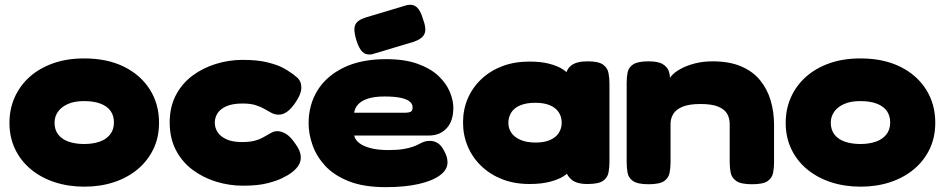

<svg xmlns="http://www.w3.org/2000/svg" viewBox="-20 -752 3897 792"><path d="M328 18Q262 18 205.5 -0.5Q149 -19 107 -54Q65 -89 42 -137.5Q19 -186 19 -245Q19 -303 41 -351.5Q63 -400 103 -435.5Q143 -471 199.5 -491Q256 -511 327 -511Q422 -511 491 -477Q560 -443 598 -383Q636 -323 636 -246Q636 -185 612.5 -136.5Q589 -88 547.5 -53.5Q506 -19 450 -0.5Q394 18 328 18ZM327 -158Q363 -158 390.5 -167.5Q418 -177 434 -197Q450 -217 450 -247Q450 -275 436 -294.5Q422 -314 394.5 -324.5Q367 -335 326 -335Q287 -335 260 -323Q233 -311 219 -291Q205 -271 205 -246Q205 -216 220.5 -196.5Q236 -177 263.5 -167.5Q291 -158 327 -158Z M982 14Q926 14 872 -2.5Q818 -19 774.5 -51.5Q731 -84 705.5 -133Q680 -182 680 -247Q680 -311 705.5 -359.5Q731 -408 774 -440Q817 -472 871 -488.5Q925 -505 980 -505Q1043 -505 1082.5 -495Q1122 -485 1142.5 -474.5Q1163 -464 1168 -460Q1188 -448 1205.5 -432.5Q1223 -417 1223 -391Q1223 -378 1218 -364.5Q1213 -351 1202 -334Q1167 -279 1130 -279Q1114 -279 1100.5 -286Q1087 -293 1072 -302Q1057 -311 1035.5 -318Q1014 -325 980 -325Q940 -325 914.5 -314Q889 -303 877.5 -285Q866 -267 866 -246Q866 -225 877.5 -207Q889 -189 914 -177.5Q939 -166 978 -166Q1010 -166 1030.5 -171.5Q1051 -177 1061 -183Q1071 -189 1072 -189Q1086 -197 1098.5 -204Q1111 -211 1124 -211Q1141 -211 1160 -199.5Q1179 -188 1199 -158Q1218 -132 1220.5 -109.5Q1223 -87 1210 -67.5Q1197 -48 1168 -30Q1165 -28 1144.5 -17.5Q1124 -7 1084.5 3.5Q1045 14 982 14Z M1571 20Q1480 20 1418.5 -4.5Q1357 -29 1321 -68.5Q1285 -108 1269 -154Q1253 -200 1253 -243Q1253 -320 1290 -379.5Q1327 -439 1398.5 -473.5Q1470 -508 1572 -508Q1650 -508 1703.5 -488.5Q1757 -469 1789 -438.5Q1821 -408 1835.5 -373Q1850 -338 1850 -308Q1850 -252 1822 -222.5Q1794 -193 1750 -193H1441Q1444 -177 1460 -163.5Q1476 -150 1506.5 -141.5Q1537 -133 1582 -133Q1619 -133 1643 -137Q1667 -141 1682.5 -146.5Q1698 -152 1709 -158Q1720 -164 1730 -167.5Q1740 -171 1753 -171Q1771 -171 1786 -161.5Q1801 -152 1813 -128Q1820 -115 1823 -104Q1826 -93 1826 -82Q1826 -52 1795 -29Q1764 -6 1707 7Q1650 20 1571 20ZM1441 -287H1652Q1666 -287 1674 -291Q1682 -295 1682 -309Q1682 -324 1669 -334Q1656 -344 1630.5 -349Q1605 -354 1566 -354Q1524 -354 1497 -345Q1470 -336 1456.5 -320.5Q1443 -305 1441 -287ZM1514 -528Q1490 -524 1475.5 -537.5Q1461 -551 1450 -586Q1437 -628 1445 -648.5Q1453 -669 1489 -680L1659 -731Q1684 -736 1699.5 -722Q1715 -708 1725 -673Q1740 -633 1731 -612.5Q1722 -592 1688 -580Z M2403 7Q2358 7 2337 -11.5Q2316 -30 2315 -50H2331Q2324 -37 2303 -24Q2282 -11 2247.5 -2Q2213 7 2164 7Q2102 7 2052 -12.5Q2002 -32 1965.5 -67Q1929 -102 1909.5 -148Q1890 -194 1890 -247Q1890 -300 1909.5 -345.5Q1929 -391 1965.5 -425.5Q2002 -460 2052 -479Q2102 -498 2164 -498Q2212 -498 2246 -489Q2280 -480 2301 -466.5Q2322 -453 2330 -439H2315Q2315 -465 2336.5 -482Q2358 -499 2404 -499Q2449 -499 2467.5 -485.5Q2486 -472 2490 -451Q2494 -430 2494 -408V-83Q2494 -61 2490 -40Q2486 -19 2467.5 -6Q2449 7 2403 7ZM2190 -164Q2226 -164 2250 -175Q2274 -186 2285.5 -204.5Q2297 -223 2297 -246Q2297 -270 2285 -288.5Q2273 -307 2249 -317.5Q2225 -328 2188 -328Q2151 -328 2126 -317.5Q2101 -307 2089 -288Q2077 -269 2077 -245Q2077 -222 2089.5 -204Q2102 -186 2127 -175Q2152 -164 2190 -164Z M2655 8Q2610 8 2591 -5.5Q2572 -19 2568.5 -40Q2565 -61 2565 -83V-412Q2565 -434 2569 -454Q2573 -474 2592 -486.5Q2611 -499 2656 -499Q2696 -499 2714.5 -487Q2733 -475 2738.5 -459Q2744 -443 2743.5 -429.5Q2743 -416 2745 -415L2738 -410Q2736 -422 2748.5 -437.5Q2761 -453 2786 -467Q2811 -481 2845 -490Q2879 -499 2920 -499Q2988 -499 3036.5 -478.5Q3085 -458 3115 -421.5Q3145 -385 3159 -337.5Q3173 -290 3173 -236V-82Q3173 -60 3169 -39Q3165 -18 3146.5 -5Q3128 8 3082 8Q3036 8 3017 -5.5Q2998 -19 2994 -40Q2990 -61 2990 -83V-241Q2990 -264 2979.5 -282.5Q2969 -301 2943 -312Q2917 -323 2869 -323Q2822 -323 2795 -311.5Q2768 -300 2757 -281.5Q2746 -263 2746 -241V-82Q2746 -60 2742 -39Q2738 -18 2719.5 -5Q2701 8 2655 8Z M3530 18Q3464 18 3407.5 -0.5Q3351 -19 3309 -54Q3267 -89 3244 -137.5Q3221 -186 3221 -245Q3221 -303 3243 -351.5Q3265 -400 3305 -435.5Q3345 -471 3401.5 -491Q3458 -511 3529 -511Q3624 -511 3693 -477Q3762 -443 3800 -383Q3838 -323 3838 -246Q3838 -185 3814.5 -136.5Q3791 -88 3749.5 -53.5Q3708 -19 3652 -0.5Q3596 18 3530 18ZM3529 -158Q3565 -158 3592.5 -167.5Q3620 -177 3636 -197Q3652 -217 3652 -247Q3652 -275 3638 -294.5Q3624 -314 3596.5 -324.5Q3569 -335 3528 -335Q3489 -335 3462 -323Q3435 -311 3421 -291Q3407 -271 3407 -246Q3407 -216 3422.5 -196.5Q3438 -177 3465.5 -167.5Q3493 -158 3529 -158Z"/></svg>

Font: Fredoka SemiExpanded
Style: Bold
Weight: 700
Width: 6
Designer: Ben Nathan
Foundry: Milena B. Brandão, Ben Nathan
Version: Version 2.001